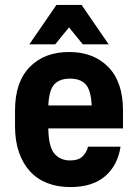

<svg xmlns="http://www.w3.org/2000/svg" viewBox="-20 -750 560 779"><path d="M265 9Q214 9 172.5 -7Q131 -23 102 -54.5Q73 -86 57 -132Q41 -178 41 -237V-303Q41 -417 100.5 -478Q160 -539 260 -539Q360 -539 419.5 -478Q479 -417 479 -302V-229H176Q177 -155 200.5 -127Q224 -99 265 -99Q298 -99 315 -115.5Q332 -132 337 -155H469Q458 -80 407 -35.5Q356 9 265 9ZM264 -431Q222 -431 200.5 -408Q179 -385 176 -322H352Q349 -385 327.5 -408Q306 -431 264 -431ZM209 -730H311L421 -570H316L260 -639L204 -570H99Z"/></svg>

Font: Golos UI VF
Style: Regular
Weight: 400
Designer: A.Korolkova, Vitaly Kuzmin
Foundry: ParaType Ltd
Version: Version 2.000